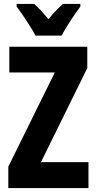

<svg xmlns="http://www.w3.org/2000/svg" viewBox="-20 -950 488 970"><path d="M159 -770H291C312 -811 358 -879 386 -917V-930H298C275 -910 253 -888 225 -853C198 -885 174 -912 153 -930H64V-917C91 -881 141 -807 159 -770ZM427 0V-131H187L421 -606V-714H27V-584H257L22 -108V0Z"/></svg>

Font: Noto Sans Armenian ExtraCondensed ExtraBold
Style: Regular
Weight: 800
Width: 2
Designer: Monotype Design Team
Foundry: Monotype Imaging Inc.
Version: Version 2.008